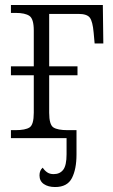

<svg xmlns="http://www.w3.org/2000/svg" viewBox="-20 -556 455 773"><path d="M24 0V-32H42Q82 -32 99 -43Q116 -54 116 -102V-253H24V-289H116V-433Q116 -480 98.5 -492Q81 -504 43 -504H24V-536H394L396 -381H361L357 -425Q353 -470 341.5 -485Q330 -500 296 -500H178V-289H292V-253H178V-102Q178 -54 195 -43Q212 -32 252 -32H288V66Q288 125 269.5 161Q251 197 202 197Q174 197 156.5 185Q139 173 139 150Q139 130 152 119Q159 130 169.5 137.5Q180 145 196 145Q221 145 234.5 127.5Q248 110 248 65V0Z"/></svg>

Font: Noto Serif SemiCondensed Light
Style: Regular
Weight: 300
Width: 4
Designer: Monotype Design Team
Foundry: Monotype Imaging Inc.
Version: Version 2.013